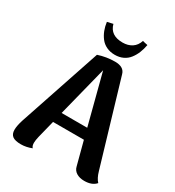

<svg xmlns="http://www.w3.org/2000/svg" viewBox="-215 -1035 1074 1176"><g transform="rotate(30 322.5 -447.0)"><path d="M362.8 -712.9Q425.8 -712.9 438 -668L611.8 -82Q624 -39.1 645 -17.1Q618.2 14.2 563 14.2Q529.8 14.2 507.3 0.2Q484.9 -13.7 479 -40L436 -203.1H217.8L187 -80.1Q180.2 -51.8 180.2 -34.2Q180.2 -11.7 190.9 -1Q152.3 14.2 115.2 14.2Q74.2 14.2 55.7 0.5Q37.1 -13.2 37.1 -43.9Q37.1 -71.8 50.8 -115.2L245.1 -693.8Q302.7 -712.9 362.8 -712.9ZM196.8 -898.9 237.8 -908.2Q256.3 -836.9 342.8 -836.9Q380.9 -836.9 408.2 -854.7Q435.5 -872.6 446.8 -908.2Q450.2 -907.2 462.9 -904.1Q475.6 -900.9 482.9 -899.9Q477.1 -867.7 466.3 -841.6Q455.6 -815.4 438.7 -793.7Q421.9 -772 396.5 -760Q371.1 -748 338.9 -748Q306.2 -748 280 -760.5Q253.9 -772.9 237.3 -794.7Q220.7 -816.4 210.7 -842.5Q200.7 -868.7 196.8 -898.9ZM235.8 -276.9H417L325.2 -630.9Z"/></g></svg>

Font: Arima
Style: Bold
Weight: 700
Designer: Joana Correia and Natanael Gama
Foundry: NDISCOVER
Version: Version 1.100;Glyphs 3.1.2 (3151)